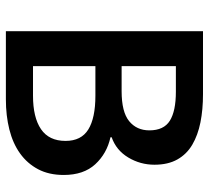

<svg xmlns="http://www.w3.org/2000/svg" viewBox="-48 -646 694 637"><g transform="rotate(90 298.5 -327.0)"><path d="M83 0V-654H292Q343 -654 385.5 -645.5Q428 -637 459.5 -618.5Q491 -600 508.5 -569Q526 -538 526 -493Q526 -446 502 -406Q478 -366 435 -351V-347Q489 -335 524.5 -296.5Q560 -258 560 -192Q560 -143 541 -107Q522 -71 488.5 -47Q455 -23 409 -11.5Q363 0 309 0ZM199 -384H282Q351 -384 381.5 -409Q412 -434 412 -476Q412 -524 380 -544Q348 -564 284 -564H199ZM199 -90H297Q369 -90 408 -116.5Q447 -143 447 -198Q447 -250 409 -273.5Q371 -297 297 -297H199Z"/></g></svg>

Font: Giro Sans Semibold
Style: Regular
Weight: 600
Designer: Paul D. Hunt
Foundry: Adobe Systems Incorporated
Version: Version 1.000;PS 1.0;hotconv 1.0.88;makeotf.lib2.5.647800